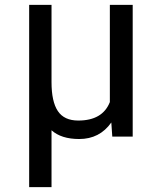

<svg xmlns="http://www.w3.org/2000/svg" viewBox="-20 -589 666 790"><path d="M192 -569V-251Q192 -171 218 -132Q244 -93 302 -93Q402 -93 432 -169V-569H526V-27H442L438 -85Q390 -17 306 -17Q232 -17 192 -53V181H100V-569Z"/></svg>

Font: lipipragatuchhi
Style: Regular
Weight: 400
Designer: Abhinash Majhi
Version: Version 1.000